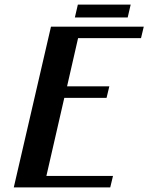

<svg xmlns="http://www.w3.org/2000/svg" viewBox="-20 -816 646 836"><path d="M319 -796 306 -740H536L549 -796ZM460 0 472 -50H182L260 -390H444L456 -440H272L320 -650H594L606 -700H202L40 0Z"/></svg>

Font: Pfennig
Style: BoldItalic
Weight: 700
Italic angle: -13°
Version: Version 20100423